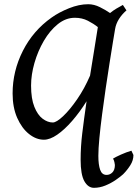

<svg xmlns="http://www.w3.org/2000/svg" viewBox="-20 -650 655 914"><path d="M527.8 -511.2Q524.4 -492.2 517.6 -450Q510.7 -407.7 501.7 -350.8Q492.7 -293.9 483.4 -230.7Q474.1 -167.5 466.1 -106Q458 -44.4 453.1 7.3Q448.2 59.1 448.2 91.8Q448.2 134.3 456.8 158.4Q465.3 182.6 487.3 182.6Q503.4 182.6 515.1 170.7Q526.9 158.7 526.9 135.3Q526.9 131.8 524.7 122.1Q522.5 112.3 518.1 105Q529.8 97.7 555.9 85.9Q582 74.2 605.5 67.4L615.2 87.9Q615.2 113.3 600.3 136.7Q585.4 160.2 565.9 179.7Q553.7 190.9 531.5 206.3Q509.3 221.7 482.2 232.9Q455.1 244.1 427.2 244.1Q399.4 244.1 381.6 212.6Q363.8 181.2 363.8 110.4Q363.8 48.3 371.6 -15.9Q379.4 -80.1 392.1 -168Q359.4 -115.7 323.2 -74.2Q287.1 -32.7 252.4 -8.8Q217.8 15.1 189 15.1Q152.3 15.1 118.2 -12Q84 -39.1 62 -88.6Q40 -138.2 40 -205.1Q40 -311.5 88.9 -408Q137.7 -504.4 225.6 -566.4Q260.3 -591.3 308.3 -610.6Q356.4 -629.9 399.9 -629.9Q427.7 -629.9 455.6 -616Q483.4 -602.1 503.9 -587.9Q518.1 -599.6 533.2 -608.6Q548.3 -617.7 564.9 -626.5L582 -600.6Q560.5 -582 546.1 -559.1Q531.7 -536.1 527.8 -511.2ZM445.8 -521Q425.8 -537.1 398.2 -551.3Q370.6 -565.4 336.4 -565.4Q293 -565.4 255.1 -534.9Q217.3 -504.4 188.7 -455.6Q160.2 -406.7 144 -350.3Q127.9 -293.9 127.9 -242.7Q127.9 -180.2 143.6 -141.4Q159.2 -102.5 183.1 -84.7Q207 -66.9 231.4 -66.9Q248.5 -66.9 280.3 -96.7Q312 -126.5 346.9 -177Q381.8 -227.5 408.7 -290Q417.5 -345.7 427.7 -407.5Q438 -469.2 445.8 -521Z"/></svg>

Font: Gentium Book Plus
Style: Italic
Weight: 400
Italic angle: -8°
Designer: Victor Gaultney, Annie Olsen, Iska Routamaa, Becca Hirsbrunner
Foundry: SIL International
Version: Version 6.101